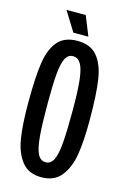

<svg xmlns="http://www.w3.org/2000/svg" viewBox="-123 -859 610 927"><g transform="rotate(15 181.5 -395.0)"><path d="M27.3 -320.3Q27.3 -450 38.3 -521.5Q49.3 -593 82.5 -631.8Q115.7 -670.7 180.3 -670.7Q245.7 -670.7 279.3 -630.8Q313 -591 324.3 -518.5Q335.7 -446 335.7 -313.3Q335.7 -208 324.3 -141.2Q313 -74.3 279 -31.8Q245 10.7 180.7 10.7Q116.3 10.7 82.7 -32.3Q49 -75.3 38.2 -143.8Q27.3 -212.3 27.3 -320.3ZM244.3 -342Q244.3 -437.3 238.3 -491.2Q232.3 -545 218 -569.3Q203.7 -593.7 179 -593.7Q154.7 -593.7 141.8 -570Q129 -546.3 123.8 -493.7Q118.7 -441 118.7 -345.7Q118.7 -238 123.8 -178.5Q129 -119 142.7 -91.8Q156.3 -64.7 182.3 -64.7Q207.7 -64.7 221 -91.2Q234.3 -117.7 239.3 -175.5Q244.3 -233.3 244.3 -342ZM225.3 -703.7 186 -801.3H89.7L150.3 -703.7Z"/></g></svg>

Font: Bricolage Grotesque 96pt Condensed ExBd
Style: Regular
Weight: 800
Width: 3
Designer: Mathieu Triay
Foundry: Atelier Triay
Version: Version 1.001;Glyphs 3.2 (3207)